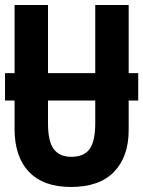

<svg xmlns="http://www.w3.org/2000/svg" viewBox="-20 -734 570 764"><path d="M262 10Q153 10 95.5 -50Q38 -110 38 -221V-334H0V-443H38V-714H171V-443H359V-714H492V-443H530V-334H492V-216Q492 -111 434 -50.5Q376 10 262 10ZM171 -243Q171 -171 194 -140.5Q217 -110 264 -110Q314 -110 336.5 -141Q359 -172 359 -244V-334H171Z"/></svg>

Font: Noto Sans Mono Condensed
Style: Bold
Weight: 700
Width: 3
Designer: Monotype Design Team
Foundry: Monotype Imaging Inc.
Version: Version 2.014